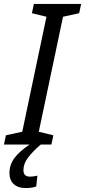

<svg xmlns="http://www.w3.org/2000/svg" viewBox="-56 -734 432 975"><path d="M-26 -47 57 -65 180 -649 106 -667 116 -714H356L346 -667L264 -649L141 -65L215 -47L205 0H-36ZM-8 145Q-8 103 17 69Q42 35 94 0H151Q108 37 85.5 67.5Q63 98 63 130Q63 163 96 163Q112 163 134 158L128 213Q107 221 74 221Q36 221 14 201Q-8 181 -8 145Z"/></svg>

Font: Noto Sans UI Narrow
Style: Italic
Weight: 400
Width: 4
Italic angle: -12°
Designer: Monotype Design Team
Foundry: Monotype Imaging Inc.
Version: Version 1.001